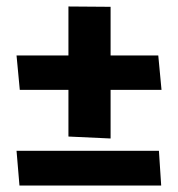

<svg xmlns="http://www.w3.org/2000/svg" viewBox="-20 -572 548 592"><path d="M468 -401H321V-551L191 -552V-401H31L41 -295H191V-151L321 -145V-295H478ZM470 -107H31L40 0H477Z"/></svg>

Font: Catamaran ExtraBold
Style: Regular
Weight: 800
Designer: Pria Ravichandran
Version: Version 2.000